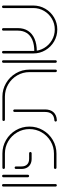

<svg xmlns="http://www.w3.org/2000/svg" viewBox="616 -1178 570 1841"><g transform="rotate(-90 900.5 -257.0)"><path d="M32.6 -8.5V-510.4Q32.6 -515.2 36.3 -518.7Q40 -522.2 44.8 -522.2Q49.6 -522.2 53.1 -518.7Q56.7 -515.2 56.7 -510.4V-8.5Q56.7 -3.7 53.3 -0.2Q50 3.3 44.8 3.3Q39.6 3.3 36.1 -0.2Q32.6 -3.7 32.6 -8.5Z M121.9 -274.4V-509.6Q121.9 -514.4 125.6 -518Q129.3 -521.5 134.1 -521.5Q138.9 -521.5 142.4 -518Q145.9 -514.4 145.9 -509.6V-274.4Q145.9 -269.3 142.4 -265.7Q138.9 -262.2 134.1 -262.2Q129.3 -262.2 125.6 -265.9Q121.9 -269.6 121.9 -274.4Z M201.5 -12.2Q201.5 -17 205 -20.6Q208.5 -24.1 213.7 -24.1H348.5Q412.6 -24.1 466.5 -55.7Q520.4 -87.4 552 -141.3Q583.7 -195.2 583.7 -259.3Q583.7 -323.3 552 -377.2Q520.4 -431.1 466.5 -462.8Q412.6 -494.4 348.5 -494.4H213.7Q208.5 -494.4 205 -498Q201.5 -501.5 201.5 -506.7Q201.5 -511.5 205 -515Q208.5 -518.5 213.7 -518.5H348.5Q418.9 -518.5 478.5 -483.7Q538.1 -448.9 573 -389.3Q607.8 -329.6 607.8 -259.3Q607.8 -188.9 573 -129.3Q538.1 -69.6 478.5 -34.8Q418.9 0 348.5 0H213.7Q208.5 0 205 -3.5Q201.5 -7 201.5 -12.2ZM201.5 -335.9V-388.9Q201.5 -394.1 205.2 -397.6Q208.9 -401.1 213.7 -401.1Q218.5 -401.1 222 -397.6Q225.6 -394.1 225.6 -388.9V-335.9Q225.6 -300.7 244.6 -281.5Q263.7 -262.2 298.9 -262.2H351.9Q357 -262.2 360.6 -258.7Q364.1 -255.2 364.1 -250.4Q364.1 -245.6 360.6 -241.9Q357 -238.1 351.9 -238.1H298.9Q269.3 -238.1 247.2 -250Q225.2 -261.9 213.3 -283.9Q201.5 -305.9 201.5 -335.9Z M655.9 -8.1Q655.9 -13 659.3 -16.3Q662.6 -19.6 667 -20Q748.1 -24.4 748.1 -110.4V-402.6Q748.1 -407.4 751.7 -411.1Q755.2 -414.8 760 -414.8Q764.8 -414.8 768.5 -411.1Q772.2 -407.4 772.2 -402.6V-110.4Q772.2 -58.1 745.6 -28.7Q718.9 0.7 669.3 3.7Q664.1 4.4 660 0.7Q655.9 -3 655.9 -8.1ZM1142.2 4.1Q1137.4 4.1 1133.7 0.4Q1130 -3.3 1130 -8.1V-259.3Q1130 -323 1098.3 -377Q1066.7 -431.1 1012.6 -462.8Q958.5 -494.4 894.8 -494.4H673.3Q668.1 -494.4 664.8 -498Q661.5 -501.5 661.5 -506.7Q661.5 -511.9 665 -515.2Q668.5 -518.5 673.3 -518.5H894.8Q964.8 -518.5 1024.4 -483.5Q1084.1 -448.5 1119.1 -388.9Q1154.1 -329.3 1154.1 -259.3V-8.1Q1154.1 -3 1150.6 0.6Q1147 4.1 1142.2 4.1Z M1219.6 -8.5V-510.4Q1219.6 -515.2 1223.3 -518.7Q1227 -522.2 1231.9 -522.2Q1236.7 -522.2 1240.2 -518.7Q1243.7 -515.2 1243.7 -510.4V-8.5Q1243.7 -3.7 1240.4 -0.2Q1237 3.3 1231.9 3.3Q1226.7 3.3 1223.1 -0.2Q1219.6 -3.7 1219.6 -8.5Z M1308.9 -222.2V-510.4Q1308.9 -515.2 1312.6 -518.7Q1316.3 -522.2 1321.1 -522.2Q1325.9 -522.2 1329.4 -518.7Q1333 -515.2 1333 -510.4V-222.2Q1333 -166.3 1360.7 -119.1Q1388.5 -71.9 1435.7 -44.1Q1483 -16.3 1538.9 -16.3Q1594.8 -16.3 1642 -44.1Q1689.3 -71.9 1716.9 -119.1Q1744.4 -166.3 1744.4 -222.2V-510.4Q1744.4 -515.2 1748.1 -518.7Q1751.9 -522.2 1756.7 -522.2Q1761.5 -522.2 1765 -518.7Q1768.5 -515.2 1768.5 -510.4V-222.2Q1768.5 -160 1737.6 -107Q1706.7 -54.1 1654.1 -23.1Q1601.5 7.8 1538.9 7.8Q1476.3 7.8 1423.5 -23.1Q1370.7 -54.1 1339.8 -106.9Q1308.9 -159.6 1308.9 -222.2ZM1527.8 -370.4V-510.4Q1527.8 -515.2 1531.3 -518.7Q1534.8 -522.2 1539.6 -522.2Q1544.4 -522.2 1548.1 -518.7Q1551.9 -515.2 1551.9 -510.4V-370.4Q1551.9 -313.3 1525.6 -272.6Q1499.3 -231.9 1449.4 -210.2Q1399.6 -188.5 1329.6 -188.5V-212.6Q1393.3 -212.6 1437.8 -231.1Q1482.2 -249.6 1505 -285Q1527.8 -320.4 1527.8 -370.4Z"/></g></svg>

Font: 26F Galaxy Hebrew Thin
Style: Regular
Weight: 100
Designer: C₂₉H₂₅N₃O₅
Version: Version 1.000